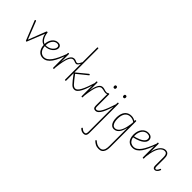

<svg xmlns="http://www.w3.org/2000/svg" viewBox="60 -2583 4670 4670"><g transform="rotate(45 2395.0 -248.0)"><path d="M254 15Q244 15 241.5 11Q239 7 236 0L39 -493Q35 -501 40 -508Q45 -515 56 -515Q66 -515 70 -511.5Q74 -508 76 -500L255 -45L431 -500Q434 -508 438 -511.5Q442 -515 451 -515Q464 -515 469 -509.5Q474 -504 469 -493L271 0Q269 7 266 11Q263 15 254 15Z M634 -223Q597 -227 564 -248Q531 -269 504.5 -305.5Q478 -342 461.5 -391Q445 -440 440 -500Q440 -504 444 -507Q448 -510 454 -511Q460 -512 465 -510.5Q470 -509 470 -504Q475 -453 490 -409Q505 -365 527 -331.5Q549 -298 576.5 -278Q604 -258 635 -255Q644 -254 647 -249Q650 -244 649 -237.5Q648 -231 644 -226.5Q640 -222 634 -223Z M636 -255Q694 -251 741.5 -265Q789 -279 823 -305.5Q857 -332 875.5 -363Q894 -394 894 -423Q894 -455 875 -470Q856 -485 822 -485Q791 -485 761 -469Q731 -453 707 -422.5Q683 -392 669 -349.5Q655 -307 655 -254Q655 -188 670.5 -142.5Q686 -97 711.5 -70Q737 -43 767 -30.5Q797 -18 825 -18Q833 -18 837 -12.5Q841 -7 841 -0.5Q841 6 837 11.5Q833 17 825 17Q761 17 714 -16.5Q667 -50 641.5 -111Q616 -172 616 -254Q616 -303 630.5 -350.5Q645 -398 672.5 -436Q700 -474 739 -496.5Q778 -519 827 -519Q869 -519 891.5 -504.5Q914 -490 923 -468.5Q932 -447 932 -425Q932 -392 912 -355.5Q892 -319 855 -288Q818 -257 765.5 -239Q713 -221 647 -224Z M825 17Q817 17 813 11.5Q809 6 809 -0.5Q809 -7 813 -12.5Q817 -18 825 -18Q878 -18 923 -46.5Q968 -75 1009 -131.5Q1050 -188 1090.5 -273Q1131 -358 1173 -471Q1176 -479 1182.5 -479.5Q1189 -480 1194.5 -475.5Q1200 -471 1197 -463Q1162 -355 1123.5 -266.5Q1085 -178 1040.5 -114.5Q996 -51 943 -17Q890 17 825 17Z M1189 15Q1180 15 1176 11.5Q1172 8 1172 0V-500Q1172 -508 1176 -511.5Q1180 -515 1189 -515Q1199 -515 1203.5 -511.5Q1208 -508 1208 -500V-232Q1223 -322 1243 -378.5Q1263 -435 1286 -465.5Q1309 -496 1334 -507.5Q1359 -519 1385 -519Q1392 -519 1395 -514Q1398 -509 1397 -502Q1396 -495 1392.5 -490Q1389 -485 1382 -485Q1353 -485 1327.5 -465Q1302 -445 1280.5 -396.5Q1259 -348 1241 -263Q1223 -178 1208 -48V0Q1208 8 1203.5 11.5Q1199 15 1189 15Z M1494 -456Q1476 -456 1457 -463.5Q1438 -471 1419 -478Q1400 -485 1381 -485Q1374 -485 1370.5 -490Q1367 -495 1367.5 -502Q1368 -509 1372.5 -514Q1377 -519 1384 -519Q1407 -519 1425 -512Q1443 -505 1459 -497.5Q1475 -490 1492 -490Q1518 -490 1537.5 -518Q1557 -546 1583 -600Q1586 -607 1593 -605.5Q1600 -604 1604.5 -598.5Q1609 -593 1606 -586Q1584 -544 1566.5 -515Q1549 -486 1532 -471Q1515 -456 1494 -456Z M1907 17Q1878 17 1853.5 7Q1829 -3 1799.5 -31.5Q1770 -60 1727 -114Q1684 -168 1618 -256V0Q1618 8 1613.5 11.5Q1609 15 1599 15Q1590 15 1586 11.5Q1582 8 1582 0V-1100Q1582 -1108 1586 -1111.5Q1590 -1115 1599 -1115Q1609 -1115 1613.5 -1111.5Q1618 -1108 1618 -1100V-283L1893 -509Q1901 -516 1908 -515Q1915 -514 1919 -509Q1925 -503 1925.5 -496Q1926 -489 1919 -484L1654 -270Q1714 -191 1753 -141.5Q1792 -92 1818.5 -65Q1845 -38 1865.5 -28Q1886 -18 1908 -18Q1916 -18 1919.5 -12.5Q1923 -7 1923 -0.5Q1923 6 1919 11.5Q1915 17 1907 17Z M1910 17Q1901 17 1896 11.5Q1891 6 1891 -0.5Q1891 -7 1896 -12.5Q1901 -18 1910 -18Q1939 -18 1968.5 -45.5Q1998 -73 2028 -129Q2058 -185 2090.5 -270.5Q2123 -356 2159 -471Q2161 -479 2167 -480.5Q2173 -482 2178 -478Q2183 -474 2180 -464Q2151 -353 2120.5 -264Q2090 -175 2057.5 -112.5Q2025 -50 1988.5 -16.5Q1952 17 1910 17Z M2169 15Q2160 15 2156 11.5Q2152 8 2152 0V-500Q2152 -508 2156 -511.5Q2160 -515 2169 -515Q2179 -515 2183.5 -511.5Q2188 -508 2188 -500V-232Q2203 -322 2223 -378.5Q2243 -435 2266 -465.5Q2289 -496 2314 -507.5Q2339 -519 2365 -519Q2372 -519 2375 -514Q2378 -509 2377 -502Q2376 -495 2372.5 -490Q2369 -485 2362 -485Q2333 -485 2307.5 -465Q2282 -445 2260.5 -396.5Q2239 -348 2221 -263Q2203 -178 2188 -48V0Q2188 8 2183.5 11.5Q2179 15 2169 15Z M2504 -461Q2480 -461 2457 -467Q2434 -473 2410 -479Q2386 -485 2359 -485Q2353 -485 2350 -490Q2347 -495 2347 -502Q2347 -509 2351 -514Q2355 -519 2364 -519Q2391 -519 2415 -512Q2439 -505 2461.5 -498Q2484 -491 2506 -491Q2518 -491 2531 -494.5Q2544 -498 2558 -505Q2564 -508 2568.5 -503.5Q2573 -499 2575 -492.5Q2577 -486 2572 -483Q2554 -470 2537.5 -465.5Q2521 -461 2504 -461Z M2636 17Q2616 17 2601 12Q2586 7 2576 -5Q2566 -17 2561 -35.5Q2556 -54 2556 -81V-500Q2556 -508 2561 -511.5Q2566 -515 2574 -515Q2584 -515 2588.5 -511.5Q2593 -508 2593 -500V-83Q2593 -52 2602 -35Q2611 -18 2636 -18Q2644 -18 2647 -12.5Q2650 -7 2650 -0.5Q2650 6 2646.5 11.5Q2643 17 2636 17ZM2573 -690Q2554 -690 2545 -701Q2536 -712 2536 -733Q2536 -754 2545 -764.5Q2554 -775 2573 -775Q2592 -775 2601.5 -764.5Q2611 -754 2611 -733Q2611 -711 2601.5 -700.5Q2592 -690 2573 -690Z M2639 17Q2630 17 2625 11.5Q2620 6 2620 -0.5Q2620 -7 2625 -12.5Q2630 -18 2639 -18Q2668 -18 2697.5 -45.5Q2727 -73 2757 -129Q2787 -185 2819.5 -270.5Q2852 -356 2888 -471Q2890 -479 2896 -480.5Q2902 -482 2907 -478Q2912 -474 2909 -464Q2880 -353 2849.5 -264Q2819 -175 2786.5 -112.5Q2754 -50 2717.5 -16.5Q2681 17 2639 17Z M2822 617Q2785 617 2754.5 602.5Q2724 588 2701 564Q2695 558 2694.5 551Q2694 544 2702 536Q2709 529 2716 530.5Q2723 532 2728 537Q2747 556 2772 569Q2797 582 2823 582Q2857 582 2869 561Q2881 540 2881 495V-500Q2881 -508 2885.5 -511.5Q2890 -515 2899 -515Q2909 -515 2913 -511.5Q2917 -508 2917 -500V497Q2917 536 2908.5 563Q2900 590 2879 603.5Q2858 617 2822 617ZM2898 -690Q2879 -690 2870 -701Q2861 -712 2861 -733Q2861 -754 2870.5 -764.5Q2880 -775 2898 -775Q2917 -775 2926.5 -764.5Q2936 -754 2936 -733Q2936 -712 2926.5 -701Q2917 -690 2898 -690Z M3350 619Q3283 619 3237.5 595.5Q3192 572 3154 535Q3147 529 3147.5 523.5Q3148 518 3155 510Q3162 503 3167.5 504Q3173 505 3179 510Q3213 541 3254 562.5Q3295 584 3355 584Q3398 584 3426.5 563Q3455 542 3469.5 498Q3484 454 3484 385V-240Q3462 -147 3430 -90.5Q3398 -34 3358 -8.5Q3318 17 3270 17Q3222 17 3187.5 -11.5Q3153 -40 3134.5 -93.5Q3116 -147 3116 -223Q3116 -275 3125 -320.5Q3134 -366 3152.5 -402.5Q3171 -439 3199 -465Q3227 -491 3264.5 -505Q3302 -519 3350 -519Q3385 -519 3417 -509Q3449 -499 3484 -478V-500Q3484 -508 3488.5 -511.5Q3493 -515 3502 -515Q3512 -515 3516 -511.5Q3520 -508 3520 -500V387Q3520 465 3500.5 516.5Q3481 568 3443.5 593.5Q3406 619 3350 619ZM3275 -18Q3322 -18 3364 -56Q3406 -94 3437.5 -179Q3469 -264 3484 -404V-440Q3444 -467 3409.5 -476Q3375 -485 3346 -485Q3310 -485 3280 -474Q3250 -463 3227 -441.5Q3204 -420 3188 -388.5Q3172 -357 3164 -316Q3156 -275 3156 -224Q3156 -170 3168 -123Q3180 -76 3206 -47Q3232 -18 3275 -18Z M3910 17Q3838 17 3792 -15Q3746 -47 3724 -102Q3702 -157 3702 -225Q3702 -292 3719 -346Q3736 -400 3766.5 -438.5Q3797 -477 3838.5 -498Q3880 -519 3930 -519Q3983 -519 4013.5 -501Q4044 -483 4056.5 -456.5Q4069 -430 4069 -403Q4069 -365 4049 -333Q4029 -301 3994.5 -275Q3960 -249 3917 -229Q3874 -209 3827 -195Q3780 -181 3735 -173V-206Q3770 -213 3810 -225.5Q3850 -238 3889 -255Q3928 -272 3959.5 -294Q3991 -316 4010 -343Q4029 -370 4029 -403Q4029 -441 4003.5 -463Q3978 -485 3926 -485Q3895 -485 3862 -471Q3829 -457 3802 -426Q3775 -395 3758 -346.5Q3741 -298 3741 -229Q3741 -153 3764.5 -106.5Q3788 -60 3827 -39Q3866 -18 3910 -18Q3918 -18 3922.5 -12.5Q3927 -7 3927 -0.5Q3927 6 3922.5 11.5Q3918 17 3910 17Z M3910 17Q3902 17 3898 11.5Q3894 6 3894 -0.5Q3894 -7 3898 -12.5Q3902 -18 3910 -18Q3963 -18 4008 -46.5Q4053 -75 4094 -131.5Q4135 -188 4175.5 -273Q4216 -358 4258 -471Q4261 -479 4267.5 -479.5Q4274 -480 4279.5 -475.5Q4285 -471 4282 -463Q4247 -355 4208.5 -266.5Q4170 -178 4125.5 -114.5Q4081 -51 4028 -17Q3975 17 3910 17Z M4674 17Q4658 17 4646 11.5Q4634 6 4625.5 -4.5Q4617 -15 4613 -31Q4609 -47 4609 -68V-346Q4609 -393 4601 -424Q4593 -455 4574.5 -470Q4556 -485 4524 -485Q4492 -485 4457 -465.5Q4422 -446 4389.5 -399Q4357 -352 4332 -269.5Q4307 -187 4294 -60V0Q4294 8 4289.5 11.5Q4285 15 4275 15Q4266 15 4261.5 11.5Q4257 8 4257 0V-500Q4257 -508 4261.5 -511.5Q4266 -515 4275 -515Q4285 -515 4289.5 -511.5Q4294 -508 4294 -500V-229Q4311 -312 4338.5 -368Q4366 -424 4398.5 -457Q4431 -490 4464 -504.5Q4497 -519 4525 -519Q4559 -519 4586.5 -504.5Q4614 -490 4630.5 -454.5Q4647 -419 4647 -356V-81Q4647 -63 4649.5 -48.5Q4652 -34 4659 -25Q4666 -16 4679 -16Q4694 -16 4706 -24.5Q4718 -33 4730 -51.5Q4742 -70 4754 -100Q4757 -108 4763 -108.5Q4769 -109 4775 -106Q4783 -104 4785 -99Q4787 -94 4785 -89Q4773 -54 4754.5 -30.5Q4736 -7 4715.5 5Q4695 17 4674 17Z"/></g></svg>

Font: Playwrite FR Moderne Thin
Style: Regular
Weight: 250
Version: Version 1.002